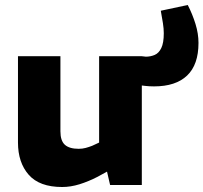

<svg xmlns="http://www.w3.org/2000/svg" viewBox="-20 -741 815 769"><path d="M597 -395Q577 -395 561 -397Q545 -399 528 -401L546 -516Q551 -516 555.5 -515Q560 -514 564 -514Q583 -514 599.5 -521Q616 -528 626 -548.5Q636 -569 636 -608Q636 -626 632.5 -648.5Q629 -671 624 -698L732 -721Q751 -684 763 -645Q775 -606 775 -569Q775 -482 729.5 -438.5Q684 -395 597 -395ZM229 8Q138 8 95 -41Q52 -90 52 -170V-516H222V-215Q222 -177 240 -161Q258 -145 295 -145Q310 -145 323 -148.5Q336 -152 349 -157L377 -170V-516H548V0H421L400 -91L433 -67L371 -33Q334 -14 298.5 -3Q263 8 229 8Z"/></svg>

Font: REM
Style: Bold
Weight: 700
Designer: Octavio Pardo
Foundry: Ashler Design
Version: Version 1.005;gftools[0.9.28]